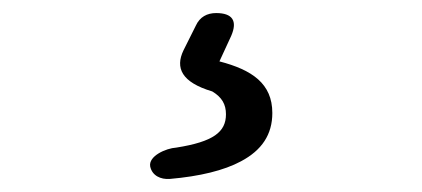

<svg xmlns="http://www.w3.org/2000/svg" viewBox="-20 -23 646 294"><path d="M349 224C381 207 397 183 397 150C397 105 366 84 316 71L334 32C344 9 336 -3 311 -3C297 -3 286 3 280 16L264 48L261 54C248 81 258 103 305 117C320 126 326 137 326 152C326 179 307 194 250 203C234 204 207 216 210 232C213 246 226 252 240 251C286 247 323 238 349 224Z"/></svg>

Font: GenSenRounded2 TW R
Style: Regular
Weight: 400
Version: Version 2.100;PS 2.1;hotconv 16.6.51;makeotf.lib2.5.65220 DE